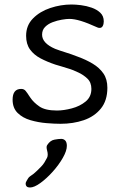

<svg xmlns="http://www.w3.org/2000/svg" viewBox="-20 -535 543 853"><path d="M252 82Q263 82 270 89.5Q277 97 277 113Q277 135 259 166.5Q241 198 214 228Q187 258 159.5 278Q132 298 113 298Q94 298 94 280Q94 276 98 269Q101 264 104.5 258Q108 252 114 248Q130 238 144.5 223.5Q159 209 163 205Q171 197 177.5 186.5Q184 176 189 166Q192 160 192 152Q192 143 189.5 134.5Q187 126 187 119Q187 113 190 109Q203 89 221.5 85.5Q240 82 252 82ZM249 15Q222 15 186 12Q150 9 115.5 -1Q81 -11 58.5 -33Q36 -55 36 -92Q36 -140 74 -140Q87 -140 94 -131L103 -119Q106 -115 108.5 -110.5Q111 -106 115 -101Q129 -80 155 -62Q181 -44 233 -44Q263 -44 299 -53.5Q335 -63 360.5 -84Q386 -105 386 -140Q386 -169 368 -186Q350 -203 328 -213Q318 -218 305.5 -223Q293 -228 279 -232Q266 -236 253 -240Q240 -244 226 -248Q190 -260 160.5 -275.5Q131 -291 113.5 -315Q96 -339 96 -376Q96 -422 126.5 -453Q157 -484 203.5 -499.5Q250 -515 298 -515Q316 -515 340 -512Q364 -509 387 -501Q410 -493 425.5 -478.5Q441 -464 441 -440Q441 -428 436.5 -419.5Q432 -411 423 -411Q417 -411 413 -413Q369 -433 339.5 -442Q310 -451 288 -451Q275 -451 254.5 -447.5Q234 -444 214 -436.5Q194 -429 180.5 -415.5Q167 -402 167 -381Q167 -343 225 -318Q246 -310 272 -302Q298 -294 326 -283Q362 -270 392 -252Q422 -234 439.5 -208.5Q457 -183 457 -145Q457 -88 428 -52.5Q399 -17 352 -1Q305 15 249 15Z"/></svg>

Font: Fuzzy Bubbles
Style: Regular
Weight: 400
Designer: Robert E. Leuschke
Foundry: Robert E. Leuschke
Version: Version 1.010; ttfautohint (v1.8.3)